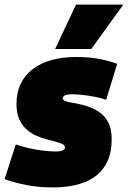

<svg xmlns="http://www.w3.org/2000/svg" viewBox="-46 -809 559 839"><path d="M-26 -26 23 -178Q47 -169 78 -162Q109 -155 140.5 -151Q172 -147 196 -147Q210 -147 219 -149Q228 -151 233 -155Q238 -159 238 -164Q238 -174 226.5 -179.5Q215 -185 196 -190Q177 -195 154.5 -201Q132 -207 109.5 -217.5Q87 -228 68 -245.5Q49 -263 37.5 -289.5Q26 -316 26 -355Q26 -405 44.5 -443Q63 -481 97 -507Q131 -533 179 -546.5Q227 -560 287 -560Q343 -560 387.5 -551.5Q432 -543 466 -530L418 -373Q396 -381 369 -386Q342 -391 316 -394Q290 -397 269 -397Q255 -397 246 -395Q237 -393 232.5 -389Q228 -385 228 -379Q228 -372 239.5 -367.5Q251 -363 270 -360Q289 -357 312 -351.5Q335 -346 358 -336Q381 -326 400 -309.5Q419 -293 430.5 -266.5Q442 -240 442 -201Q442 -151 428 -115Q414 -79 389 -54.5Q364 -30 331.5 -16Q299 -2 262 4Q225 10 187 10Q122 10 71.5 0Q21 -10 -26 -26ZM195 -595 286 -789H493L353 -595Z"/></svg>

Font: Georama ExtraCondensed Thin Black
Style: Italic
Weight: 900
Italic angle: -9°
Version: Version 1.001